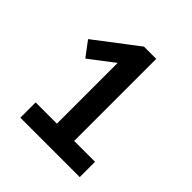

<svg xmlns="http://www.w3.org/2000/svg" viewBox="-188 -838 976 976"><g transform="rotate(45 300.0 -350.0)"><path d="M106 -110H259V-547L127 -446L67 -526L295 -700H383V-110H533V0H106Z"/></g></svg>

Font: PT Mono
Style: Bold
Weight: 700
Monospace: yes
Designer: A.Korolkova, I.Chaeva
Foundry: ParaType Ltd
Version: Version 1.000 OFL